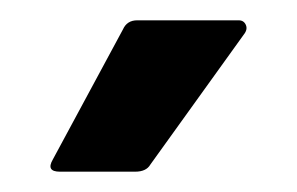

<svg xmlns="http://www.w3.org/2000/svg" viewBox="-20 -727 292 189"><path d="M39 -558Q25 -558 32 -570L101 -698Q105 -707 115 -707H215Q220 -707 222 -702.5Q224 -698 220 -693L128 -565Q124 -558 113 -558Z"/></svg>

Font: Sofia Sans Semi Condensed ExtraBold
Style: Regular
Weight: 800
Designer: Botio Nikoltchev, Ani Petrova
Foundry: lettersoup
Version: Version 4.100